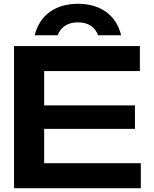

<svg xmlns="http://www.w3.org/2000/svg" viewBox="-20 -993 815 1013"><path d="M213 -313H692V-437H213V-618H718V-750H54V0H723V-132H213ZM619 -807C593 -916 507 -973 391 -973C276 -973 190 -916 163 -807H284C301 -850 336 -875 391 -875C447 -875 481 -850 498 -807Z"/></svg>

Font: Bounded Med
Style: Regular
Weight: 500
Designer: Vlad Churkin
Version: Version 3.0